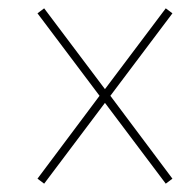

<svg xmlns="http://www.w3.org/2000/svg" viewBox="-20 -594 465 461"><path d="M86 -153 70 -165 219 -364 70 -562 86 -574 232 -380 378 -574 394 -562 245 -364 394 -165 378 -153 232 -347Z"/></svg>

Font: Noto Serif Display ExtraCondensed
Style: Bold Italic
Weight: 700
Width: 2
Italic angle: -12°
Designer: Monotype Design Team
Foundry: Monotype Imaging Inc.
Version: Version 2.009